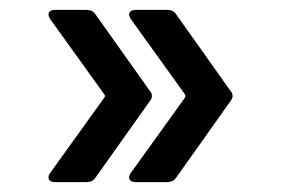

<svg xmlns="http://www.w3.org/2000/svg" viewBox="-20 -475 569 388"><path d="M78 -116Q78 -121 81 -125L191 -278Q193 -281 191 -284L81 -437Q78 -442 78 -446Q78 -450 81.5 -452.5Q85 -455 91 -455H155Q167 -455 173 -446L283 -291Q287 -287 287 -281Q287 -276 283 -271L173 -116Q167 -107 155 -107H91Q85 -107 81.5 -109.5Q78 -112 78 -116ZM241 -116Q241 -121 244 -125L354 -278Q356 -281 354 -284L244 -437Q241 -442 241 -446Q241 -450 244.5 -452.5Q248 -455 254 -455H318Q330 -455 336 -446L446 -291Q450 -287 450 -281Q450 -276 446 -271L336 -116Q330 -107 318 -107H254Q248 -107 244.5 -109.5Q241 -112 241 -116Z"/></svg>

Font: Barlow_Medium_SS
Style: Regular
Weight: 500
Designer: Jeremy Tribby
Foundry: Jeremy Tribby
Version: Version 1.101 August 23, 2024